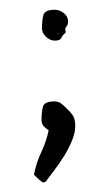

<svg xmlns="http://www.w3.org/2000/svg" viewBox="-20 -316 175 395"><path d="M120.1 -271.5Q120.1 -266.6 118.2 -263.7Q116.2 -260.7 114.3 -257.8V-256.8Q114.3 -254.9 114.7 -252.9Q115.2 -251 115.2 -249Q108.4 -243.2 106 -237.8Q103.5 -232.4 92.8 -232.4Q83 -232.4 74.7 -240.2Q66.4 -248 66.4 -257.8Q66.4 -274.4 69.3 -285.2Q72.3 -295.9 92.8 -295.9Q102.5 -295.9 111.3 -289.1Q120.1 -282.2 120.1 -271.5ZM134.8 -57.6Q134.8 -43 128.4 -27.3Q122.1 -11.7 112.8 3.4Q103.5 18.6 92.8 32.7Q82 46.9 74.2 57.6Q73.2 57.6 71.8 58.6Q70.3 59.6 69.3 59.6Q67.4 59.6 59.6 52.7Q51.8 45.9 49.8 43Q54.7 18.6 64.9 -2.9Q75.2 -24.4 80.1 -47.9Q74.2 -51.8 69.8 -56.6Q65.4 -61.5 65.4 -69.3Q65.4 -85.9 68.4 -96.7Q71.3 -107.4 91.8 -107.4Q99.6 -107.4 104.5 -104Q109.4 -100.6 114.3 -95.7Q124 -86.9 129.4 -79.1Q134.8 -71.3 134.8 -57.6ZM99.6 -245.1V-248Q98.6 -248 98.6 -247.1Z"/></svg>

Font: Calligraffitti
Style: Regular
Weight: 400
Designer: Dathan Boardman
Foundry: Open Window
Version: Version 1.001